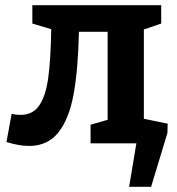

<svg xmlns="http://www.w3.org/2000/svg" viewBox="-20 -554 685 742"><path d="M536 -95 628 -76 627 -40 564 168H479L507 0H330V-72L396 -91V-431H285Q282 -286 264.5 -190Q247 -94 205.5 -42Q164 10 92 10Q55 10 5 -5L25 -114Q42 -110 59 -110Q107 -110 132 -147Q157 -184 166.5 -254Q176 -324 178 -441L105 -463V-534H603V-463L536 -440Z"/></svg>

Font: Bitter Pro
Style: Bold
Weight: 700
Designer: Sol Matas, and Bitter project Authors
Foundry: Sol Matas
Version: Version 1.010